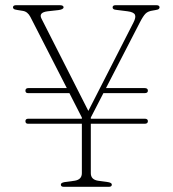

<svg xmlns="http://www.w3.org/2000/svg" viewBox="-20 -720 666 740"><path d="M78 -253Q78 -262.5 89.5 -262.5H295.5V-267L247.5 -361H88.5Q78 -361 78 -370.5Q78 -380.5 89.5 -380.5H237.5L97 -655Q86.5 -675 68.5 -678L47 -681.5Q36 -683 33 -685.8Q30 -688.5 30 -691.5Q30 -700 42.5 -700H210Q225 -700 225 -692Q225 -683.5 204.5 -681L164 -676.5Q127.5 -672 140 -648L320.5 -292.5L494 -632.5Q505 -653.5 500 -663.5Q495 -673.5 471.5 -676.5L428 -682Q414 -683 414 -691.5Q414 -700 426 -700H582.5Q595 -700 595 -691.5Q595 -688.5 592 -685.5Q589 -682.5 578 -681L569.5 -679.5Q550.5 -677 541 -667.5Q531.5 -658 519 -633.5L388.5 -380.5H537.5Q550 -380.5 550 -370.5Q550 -361 537.5 -361H378.5L330 -267V-262.5H537.5Q550 -262.5 550 -253Q550 -243 537.5 -243H330V-52.5Q330 -28 357.5 -23.5L397 -18Q411 -15.5 411 -8.5Q411 0 399.5 0H226Q214.5 0 214.5 -8.5Q214.5 -15.5 228 -18L268 -23.5Q295.5 -28 295.5 -52.5V-243H88.5Q78 -243 78 -253Z"/></svg>

Font: Fraunces 72pt S050 Thin
Style: Regular
Weight: 100
Version: Version 1.000; ttfautohint (v1.8.3)